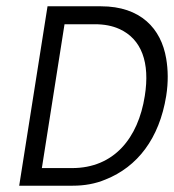

<svg xmlns="http://www.w3.org/2000/svg" viewBox="-20 -595 553 610"><path d="M211 -5C248 -5 283 -11 316 -25C416 -65 486 -154 508 -290C515 -334 514 -374 508 -409C492 -504 427 -575 301 -575H131L41 -5ZM185 -518H281C311 -518 337 -513 359 -503C430 -471 457 -396 440 -290C419 -156 342 -61 209 -61H113Z"/></svg>

Font: Charger Pro
Style: LitObl
Weight: 300
Designer: Jasper
Foundry: Cannot Into Space Fonts
Version: Version 1.09